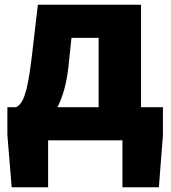

<svg xmlns="http://www.w3.org/2000/svg" viewBox="-20 -589 716 806"><path d="M182 0H494V197H647L664 -22V-139H572V-569H139L113 -347C94 -188 75 -154 48 -139H11V-22L29 197H182ZM221 -139C243 -181 259 -236 267 -306L280 -430H394V-139Z"/></svg>

Font: Noto Sans CJK TC Black
Style: Regular
Weight: 900
Designer: Ryoko NISHIZUKA 西塚涼子 (kana, bopomofo & ideographs); Paul D. Hunt (Latin, Greek & Cyrillic); Sandoll Communications 산돌커뮤니
Foundry: Adobe
Version: Version 2.004;hotconv 1.0.118;makeotfexe 2.5.65603